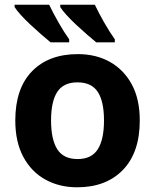

<svg xmlns="http://www.w3.org/2000/svg" viewBox="-20 -786 659 816"><path d="M574 -274Q574 -138 502.5 -64Q431 10 308 10Q232 10 172.5 -23Q113 -56 79 -119.5Q45 -183 45 -274Q45 -410 116 -483Q187 -556 311 -556Q388 -556 447 -523Q506 -490 540 -427.5Q574 -365 574 -274ZM197 -274Q197 -193 223.5 -151.5Q250 -110 310 -110Q369 -110 395.5 -151.5Q422 -193 422 -274Q422 -355 395.5 -395.5Q369 -436 309 -436Q250 -436 223.5 -395.5Q197 -355 197 -274ZM383 -766Q399 -732 423 -690Q447 -648 468 -619V-606H389Q372 -620 349.5 -639.5Q327 -659 303.5 -681Q280 -703 262 -723Q244 -743 236 -756V-766ZM189 -766Q205 -732 229 -690Q253 -648 274 -619V-606H195Q178 -620 155.5 -639.5Q133 -659 109.5 -681Q86 -703 68 -723Q50 -743 42 -756V-766Z"/></svg>

Font: Noto IKEA Latin
Style: Bold
Weight: 700
Designer: Monotype Design Team
Foundry: Monotype Imaging Inc.
Version: Version 1.0